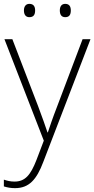

<svg xmlns="http://www.w3.org/2000/svg" viewBox="-23 -733 489 995"><path d="M101 -679C101 -658 110 -644 129 -644C152 -644 159 -658 159 -679C159 -698 152 -713 129 -713C110 -713 101 -698 101 -679ZM287 -679C287 -658 295 -644 315 -644C337 -644 344 -658 344 -679C344 -698 337 -713 315 -713C295 -713 287 -698 287 -679ZM0 -530 204 -4 166 96C135 176 106 208 52 208C31 208 15 204 -3 198V233C16 239 34 242 55 242C128 242 167 197 201 107L446 -530H405L273 -181C250 -122 235 -77 225 -47H223C213 -78 197 -122 174 -184L41 -530Z"/></svg>

Font: Noto Sans Canadian Aboriginal ExtraLight
Style: Regular
Weight: 200
Designer: Monotype Design Team, Typotheque's Kevin King
Foundry: Monotype Imaging Inc.
Version: Version 2.004